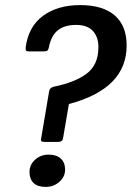

<svg xmlns="http://www.w3.org/2000/svg" viewBox="-20 -716 518 755"><path d="M209 -158H155Q145 -158 142.5 -161Q140 -164 142 -173L173 -356Q175 -371 191 -375Q272 -391 319.5 -425.5Q367 -460 367 -531Q367 -570 345.5 -594Q324 -618 279 -618Q234 -618 207.5 -597Q181 -576 172 -529Q170 -520 166.5 -517Q163 -514 153 -514H94Q85 -514 83 -516.5Q81 -519 81 -523Q81 -527 81 -530Q92 -612 149.5 -654Q207 -696 295.5 -696Q384 -696 431 -655.5Q478 -615 478 -537Q478 -367 251 -307L228 -173Q226 -158 209 -158ZM236 -49Q236 -21 213.5 -1Q191 19 159.5 19Q128 19 112 3.5Q96 -12 96 -40Q96 -68 118 -88Q140 -108 171 -108Q202 -108 219 -92.5Q236 -77 236 -49Z"/></svg>

Font: Crete Round
Style: Italic
Weight: 400
Designer: Veronika Burian
Foundry: TypeTogether
Version: Version 1.001; ttfautohint (v1.6)